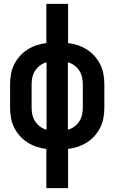

<svg xmlns="http://www.w3.org/2000/svg" viewBox="-20 -760 590 990"><path d="M219 210V8Q193 5 168 -3.5Q143 -12 121 -26Q99 -40 81.5 -60Q64 -80 52.5 -103.5Q41 -127 36.5 -153Q32 -179 32 -205V-325Q32 -351 36.5 -377Q41 -403 52.5 -426.5Q64 -450 81.5 -470Q99 -490 121 -504Q143 -518 168 -526.5Q193 -535 219 -538V-740H331V-538Q357 -535 382 -526.5Q407 -518 429 -504Q451 -490 468.5 -470Q486 -450 497.5 -426.5Q509 -403 513.5 -377Q518 -351 518 -325V-205Q518 -179 513.5 -153Q509 -127 497.5 -103.5Q486 -80 468.5 -60Q451 -40 429 -26Q407 -12 382 -3.5Q357 5 331 8V210ZM220 -91V-439Q202 -434 186.5 -422.5Q171 -411 161 -395.5Q151 -380 147 -362Q143 -344 143 -325V-205Q143 -186 147 -168Q151 -150 161 -134.5Q171 -119 186.5 -107.5Q202 -96 220 -91ZM330 -91Q348 -96 363.5 -107.5Q379 -119 389 -134.5Q399 -150 403 -168Q407 -186 407 -205V-325Q407 -344 403 -362Q399 -380 389 -395.5Q379 -411 363.5 -422.5Q348 -434 330 -439Z"/></svg>

Font: Lode Term
Style: Bold
Weight: 700
Monospace: yes
Designer: Belleve Invis
Foundry: Belleve Invis
Version: Version 29.2.0